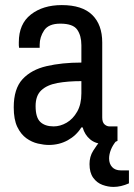

<svg xmlns="http://www.w3.org/2000/svg" viewBox="-20 -558 527 755"><path d="M172 12Q153 12 129 6.5Q105 1 83.5 -14.5Q62 -30 48 -59Q34 -88 34 -136Q34 -209 68.5 -246.5Q103 -284 163.5 -298Q224 -312 300 -312V-380Q300 -418 283.5 -441.5Q267 -465 217 -465Q171 -465 153.5 -438.5Q136 -412 136 -382V-370H55Q54 -375 54 -380Q54 -385 54 -392Q54 -464 101.5 -501Q149 -538 223 -538Q303 -538 342.5 -499.5Q382 -461 382 -391V-96Q382 -77 391 -69Q400 -61 410 -61H442V-4Q435 0 421.5 4Q408 8 388 8Q356 8 334.5 -10Q313 -28 305 -57H300Q280 -25 246.5 -6.5Q213 12 172 12ZM191 -61Q217 -61 242 -75.5Q267 -90 283.5 -119Q300 -148 300 -191V-239Q246 -239 205.5 -231.5Q165 -224 142.5 -203Q120 -182 120 -141Q120 -96 138.5 -78.5Q157 -61 191 -61ZM426 177Q405 177 383 169Q361 161 346.5 141Q332 121 332 87Q332 58 346 35.5Q360 13 378 -9H437L438 -5Q423 13 416 31Q409 49 409 65Q409 86 421 99Q433 112 455 112H487V163Q471 170 456 173.5Q441 177 426 177Z"/></svg>

Font: Archivo Narrow
Style: Regular
Weight: 400
Designer: Hector Gatti
Foundry: Omnibus-Type
Version: Version 3.002